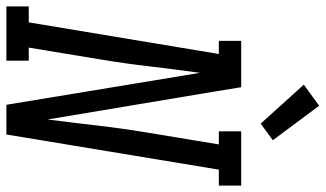

<svg xmlns="http://www.w3.org/2000/svg" viewBox="-255 -790 1019 601"><g transform="rotate(90 254.5 -489.5)"><path d="M-26 0V-70H24L123 -665H82V-735H227L241 -649L328 -129Q338 -207 347 -285Q356 -363 369 -441L406 -665H365V-735H535V-665H485L375 0H282L182 -606Q171 -528 162 -450Q153 -372 140 -294L103 -70H144V0ZM341 -796 219 -931 285 -979 393 -834Z"/></g></svg>

Font: Iosevka Slab Oblique
Style: Regular
Weight: 400
Italic angle: -9°
Monospace: yes
Designer: Belleve Invis
Foundry: Belleve Invis
Version: Version 11.1.1; ttfautohint (v1.8.3)